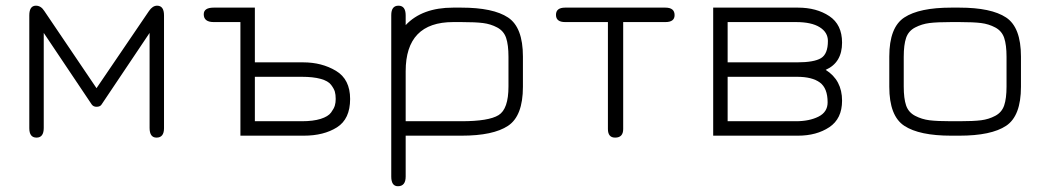

<svg xmlns="http://www.w3.org/2000/svg" viewBox="-20 -477 3673 675"><path d="M319.3 -101.6Q308.6 -101.6 302.7 -109.4L133.8 -361.3V-27.3Q133.8 6.8 108.4 6.8Q83 6.8 83 -26.4V-422.9Q83 -457 106.4 -457Q124 -457 135.7 -438.5L319.3 -167L503.9 -438.5Q516.6 -457 532.2 -457Q556.6 -457 556.6 -422.9V-26.4Q556.6 6.8 530.3 6.8Q505.9 6.8 505.9 -27.3V-361.3L336.9 -109.4Q332 -101.6 319.3 -101.6Z M1041 -50.8Q1081.1 -50.8 1107.4 -59.1Q1133.8 -67.4 1144 -81.5Q1154.3 -95.7 1157.2 -106Q1160.2 -116.2 1160.2 -128.9Q1160.2 -144.5 1157.2 -154.8Q1154.3 -165 1144 -178.7Q1133.8 -192.4 1107.4 -199.7Q1081.1 -207 1041 -207H876V-50.8ZM825.2 0V-399.4H731.4Q696.3 -399.4 696.3 -426.8Q696.3 -450.2 731.4 -450.2H876V-257.8H1045.9Q1111.3 -257.8 1161.1 -228Q1210.9 -198.2 1210.9 -128.9Q1210.9 -58.6 1164.6 -29.3Q1118.2 0 1047.9 0Z M1767.6 -277.3Q1767.6 -319.3 1759.3 -343.8Q1751 -368.2 1728 -380.4Q1705.1 -392.6 1678.2 -396Q1651.4 -399.4 1601.6 -399.4H1573.2Q1406.2 -399.4 1406.2 -226.6V-50.8H1602.5Q1698.2 -50.8 1732.9 -72.3Q1767.6 -93.8 1767.6 -172.9ZM1818.4 -171.9Q1818.4 -69.3 1766.1 -34.7Q1713.9 0 1602.5 0H1406.2V143.6Q1406.2 177.7 1378.9 177.7Q1355.5 177.7 1355.5 143.6V-423.8Q1355.5 -457 1380.9 -457Q1406.2 -457 1406.2 -422.9V-388.7Q1463.9 -450.2 1573.2 -450.2H1601.6Q1713.9 -450.2 1766.1 -415.5Q1818.4 -380.9 1818.4 -278.3Z M2319.3 -450.2Q2351.6 -450.2 2351.6 -423.8Q2351.6 -399.4 2319.3 -399.4H2170.9V-23.4Q2170.9 6.8 2142.6 6.8Q2117.2 6.8 2117.2 -23.4V-399.4H1966.8Q1934.6 -399.4 1934.6 -424.8Q1934.6 -450.2 1966.8 -450.2Z M2487.3 -450.2H2785.2Q2850.6 -450.2 2895.5 -420.4Q2940.4 -390.6 2940.4 -327.1Q2940.4 -256.8 2882.8 -231.4Q2940.4 -195.3 2940.4 -123Q2940.4 -59.6 2895.5 -29.8Q2850.6 0 2785.2 0H2487.3ZM2538.1 -207V-50.8H2778.3Q2825.2 -50.8 2857.4 -66.9Q2889.6 -83 2889.6 -117.2Q2889.6 -167 2862.3 -187Q2835 -207 2782.2 -207ZM2538.1 -399.4V-257.8H2782.2Q2841.8 -257.8 2866.2 -272.5Q2890.6 -287.1 2890.6 -333Q2890.6 -363.3 2861.8 -381.3Q2833 -399.4 2778.3 -399.4Z M3352.5 0H3324.2Q3211.9 0 3159.2 -34.7Q3106.4 -69.3 3106.4 -171.9V-278.3Q3106.4 -380.9 3159.2 -415.5Q3211.9 -450.2 3324.2 -450.2H3352.5Q3464.8 -450.2 3517.1 -415.5Q3569.3 -380.9 3569.3 -278.3V-171.9Q3569.3 -69.3 3517.1 -34.7Q3464.8 0 3352.5 0ZM3324.2 -50.8H3352.5Q3402.3 -50.8 3429.2 -54.2Q3456.1 -57.6 3479 -69.8Q3502 -82 3510.3 -106.4Q3518.6 -130.9 3518.6 -172.9V-277.3Q3518.6 -319.3 3510.3 -343.8Q3502 -368.2 3479 -380.4Q3456.1 -392.6 3429.2 -396Q3402.3 -399.4 3352.5 -399.4H3324.2Q3274.4 -399.4 3247.6 -396Q3220.7 -392.6 3197.3 -380.4Q3173.8 -368.2 3165.5 -343.8Q3157.2 -319.3 3157.2 -277.3V-172.9Q3157.2 -130.9 3165.5 -106.4Q3173.8 -82 3197.3 -69.8Q3220.7 -57.6 3247.6 -54.2Q3274.4 -50.8 3324.2 -50.8Z"/></svg>

Font: Jura
Style: Book
Weight: 400
Version: Version 2.3